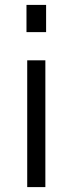

<svg xmlns="http://www.w3.org/2000/svg" viewBox="-20 -763 294 783"><path d="M168 -743H88V-632H168ZM165 -517H91V0H165Z"/></svg>

Font: United Sans Light
Style: Regular
Weight: 300
Designer: Pablo Impallari, Rodrigo Fuenzalida (Modified by Dan O. Williams)
Version: Version 1.000;PS 001.000;hotconv 1.0.88;makeotf.lib2.5.64775